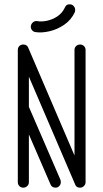

<svg xmlns="http://www.w3.org/2000/svg" viewBox="-20 -864 476 884"><path d="M258 -37Q260 -32 260 -25Q260 -15 253 -7.5Q246 0 236 0Q219 0 213 -14L113 -245V-25Q113 -15 105.5 -7.5Q98 0 87 0Q76 0 69 -7.5Q62 -15 62 -25V-634Q62 -645 69 -652Q76 -659 87 -659Q88 -659 89 -659Q106 -658 111 -642L323 -148V-634Q323 -645 330.5 -652Q338 -659 349 -659Q359 -659 366.5 -652Q374 -645 374 -634V-25Q374 -15 366.5 -7.5Q359 0 349 0Q347 0 346 0Q330 -1 325 -17L113 -511V-372ZM278 -828Q285 -846 304 -844Q314 -843 320.5 -834.5Q327 -826 326 -816Q326 -812 325 -809Q308 -772 275.5 -750Q243 -728 207.5 -720Q172 -712 145 -716Q134 -717 127.5 -725Q121 -733 122 -744Q124 -755 132 -761.5Q140 -768 150 -767Q171 -763 196.5 -768.5Q222 -774 244 -788.5Q266 -803 278 -828Z"/></svg>

Font: Libertine Sup
Style: Regular
Weight: 400
Designer: Bastien Sozeau
Foundry: NBR — Bastien Sozeau
Version: Version 2.003; ttfautohint (v1.8.4.7-5d5b);gftools[0.9.33]